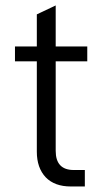

<svg xmlns="http://www.w3.org/2000/svg" viewBox="-20 -675 380 695"><path d="M181.6 -453.1V-128.9Q181.6 -59.6 247.1 -59.6H287.1V0H236.3Q177.7 0 145.5 -33.2Q113.3 -67.4 113.3 -126V-453.1H34.2V-506.8H113.3V-623L181.6 -655.3V-506.8H295.9V-453.1Z"/></svg>

Font: DINish
Style: Regular
Weight: 400
Designer: Bert Driehuis
Foundry: Playbeing
Version: Version 3.008; git-95204e4c-release